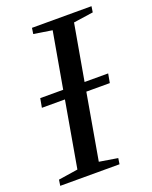

<svg xmlns="http://www.w3.org/2000/svg" viewBox="-130 -725 629 795"><g transform="rotate(-20 184.0 -327.5)"><path d="M180.2 -39.1 261.2 -25.9 257.3 0H-3.9L0 -25.9L85.9 -39.1L136.7 -329.6H35.2L42.5 -369.6H143.6L187 -616.2L106 -628.9L109.9 -654.8H372.1L368.2 -628.9L281.2 -616.2L237.8 -369.6H341.8L334.5 -329.6H231Z"/></g></svg>

Font: Tinos
Style: Italic
Weight: 400
Italic angle: -16.333°
Designer: Steve Matteson
Foundry: Monotype Imaging Inc.
Version: Version 1.32